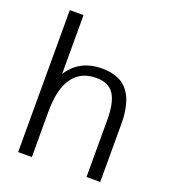

<svg xmlns="http://www.w3.org/2000/svg" viewBox="-127 -775 765 868"><g transform="rotate(20 255.5 -341.5)"><path d="M175 -394Q141 -356 131 -289Q126 -254 126 -224V0H60V-683H126V-488V-400Q180 -485 289 -485Q348 -485 388 -459Q420 -436 437 -394Q450 -359 454 -313Q455 -300 455 -271V0H389V-275Q389 -358 363.5 -397Q338 -436 279 -436Q212 -436 175 -394Z"/></g></svg>

Font: Pavanam
Style: Regular
Weight: 400
Designer: Tharique Azeez
Foundry: Tharique Azeez
Version: Version 1.86; ttfautohint (v1.3) -l 8 -r 50 -G 200 -x 14 -D 